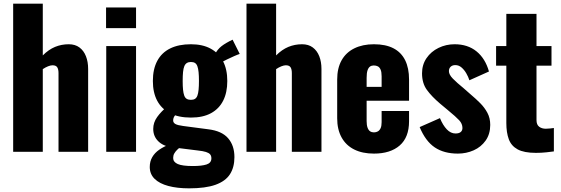

<svg xmlns="http://www.w3.org/2000/svg" viewBox="-20 -830 3070 1050"><path d="M52 0V-810H214V-527Q246 -559 281 -573.5Q316 -588 356 -588Q391 -588 414.5 -570.5Q438 -553 450 -522.5Q462 -492 462 -453V0H300V-430Q300 -451 293 -462Q286 -473 267 -473Q257 -473 243 -467.5Q229 -462 214 -452V0Z M561 0V-578H724V0ZM560 -676V-789H724V-676Z M1014 200Q949 200 900.5 187Q852 174 825.5 148Q799 122 799 83Q799 53 812.5 29.5Q826 6 850.5 -11Q875 -28 906 -40L969 -29Q958 -20 948.5 -10.5Q939 -1 933 9.5Q927 20 927 34Q927 56 952 67Q977 78 1035 78Q1083 78 1109.5 69.5Q1136 61 1136 36Q1136 22 1129 14Q1122 6 1106 1Q1090 -4 1062 -7L918 -25Q872 -31 845 -58Q818 -85 818 -125Q818 -160 839.5 -190Q861 -220 896 -249L953 -217Q941 -205 934 -194.5Q927 -184 927 -171Q927 -159 939 -152Q951 -145 982 -141L1119 -123Q1193 -114 1227.5 -74Q1262 -34 1262 29Q1262 85 1237.5 123Q1213 161 1158.5 180.5Q1104 200 1014 200ZM1024 -187Q956 -187 909.5 -211Q863 -235 839.5 -279.5Q816 -324 816 -387Q816 -452 840 -497Q864 -542 910.5 -565Q957 -588 1024 -588Q1088 -588 1132 -564Q1176 -540 1199.5 -495.5Q1223 -451 1223 -387Q1223 -324 1200.5 -279.5Q1178 -235 1134 -211Q1090 -187 1024 -187ZM1024 -284Q1038 -284 1046.5 -289.5Q1055 -295 1059.5 -307Q1064 -319 1066 -339Q1068 -359 1068 -387Q1068 -416 1066 -435.5Q1064 -455 1059.5 -467.5Q1055 -480 1046.5 -485.5Q1038 -491 1024 -491Q1011 -491 1002 -485.5Q993 -480 988 -468Q983 -456 981 -436Q979 -416 979 -387Q979 -359 981 -339.5Q983 -320 987.5 -307.5Q992 -295 1001 -289.5Q1010 -284 1024 -284ZM1188 -487 1154 -531Q1169 -560 1191.5 -577.5Q1214 -595 1252 -613L1291 -535Q1281 -532 1261.5 -523.5Q1242 -515 1221.5 -505Q1201 -495 1188 -487Z M1328 0V-810H1490V-527Q1522 -559 1557 -573.5Q1592 -588 1632 -588Q1667 -588 1690.5 -570.5Q1714 -553 1726 -522.5Q1738 -492 1738 -453V0H1576V-430Q1576 -451 1569 -462Q1562 -473 1543 -473Q1533 -473 1519 -467.5Q1505 -462 1490 -452V0Z M2025 10Q1962 10 1917 -12.5Q1872 -35 1848 -78.5Q1824 -122 1824 -183V-395Q1824 -457 1848 -500Q1872 -543 1917.5 -565.5Q1963 -588 2025 -588Q2089 -588 2131.5 -566Q2174 -544 2195.5 -501Q2217 -458 2217 -395V-279H1985V-168Q1985 -146 1990 -132Q1995 -118 2004 -112Q2013 -106 2025 -106Q2037 -106 2046.5 -111.5Q2056 -117 2061.5 -129Q2067 -141 2067 -162V-223H2217V-167Q2217 -79 2166 -34.5Q2115 10 2025 10ZM1985 -355H2067V-413Q2067 -436 2061.5 -449Q2056 -462 2046.5 -467Q2037 -472 2024 -472Q2012 -472 2003.5 -466Q1995 -460 1990 -445.5Q1985 -431 1985 -404Z M2484 10Q2408 10 2357.5 -24Q2307 -58 2275 -135L2386 -184Q2402 -145 2423.5 -122.5Q2445 -100 2471 -100Q2490 -100 2499.5 -108Q2509 -116 2509 -130Q2509 -153 2491.5 -172Q2474 -191 2429 -228L2387 -263Q2341 -302 2314.5 -338.5Q2288 -375 2288 -429Q2288 -476 2312.5 -512Q2337 -548 2378 -568Q2419 -588 2466 -588Q2538 -588 2586 -549Q2634 -510 2654 -439L2547 -391Q2541 -410 2530 -429Q2519 -448 2504 -461Q2489 -474 2470 -474Q2454 -474 2444.5 -465Q2435 -456 2435 -441Q2435 -422 2456.5 -400Q2478 -378 2516 -347L2557 -311Q2582 -290 2606 -266Q2630 -242 2645.5 -213Q2661 -184 2661 -147Q2661 -97 2636 -61.5Q2611 -26 2570.5 -8Q2530 10 2484 10Z M2911 6Q2846 6 2811 -13Q2776 -32 2762.5 -68.5Q2749 -105 2749 -157V-471H2693V-578H2749V-754H2914V-578H2996V-471H2914V-173Q2914 -148 2928.5 -137Q2943 -126 2965 -126Q2978 -126 2989 -127.5Q3000 -129 3009 -130V-2Q2996 0 2968 3Q2940 6 2911 6Z"/></svg>

Font: Oswald
Style: Bold
Weight: 700
Designer: Vernon Adams
Foundry: Vernon Adams
Version: Version 4.103;gftools[0.9.33.dev8+g029e19f]